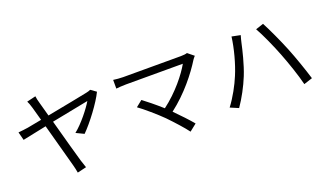

<svg xmlns="http://www.w3.org/2000/svg" viewBox="-79 -1307 3157 1866"><g transform="rotate(-20 1500.0 -374.5)"><path d="M916 -631 860 -671C848 -665 830 -660 815 -657C776 -648 566 -608 394 -575L355 -717C346 -748 340 -773 338 -794L246 -772C255 -756 263 -734 274 -697L312 -560L164 -532C128 -527 99 -523 64 -520L86 -435C118 -442 217 -463 332 -486L454 -38C462 -11 468 22 472 44L565 22C557 -1 545 -35 539 -56C522 -112 464 -323 415 -503L797 -578C760 -514 664 -391 582 -326L663 -287C745 -368 869 -532 916 -631Z M1458 -159C1521 -94 1601 -6 1638 45L1711 -13C1671 -62 1600 -137 1540 -197C1705 -323 1832 -486 1904 -603C1910 -612 1919 -623 1929 -634L1866 -685C1852 -680 1829 -677 1801 -677C1701 -677 1256 -677 1205 -677C1170 -677 1131 -681 1103 -685V-595C1123 -597 1166 -601 1205 -601C1263 -601 1704 -601 1793 -601C1743 -511 1628 -364 1481 -254C1413 -315 1331 -381 1294 -408L1229 -356C1282 -319 1398 -219 1458 -159Z M2229 -317C2195 -234 2138 -128 2075 -45L2160 -9C2216 -90 2271 -192 2308 -284C2350 -387 2385 -535 2398 -597C2403 -618 2410 -648 2417 -670L2328 -688C2314 -573 2273 -421 2229 -317ZM2722 -355C2763 -249 2810 -113 2835 -11L2924 -40C2897 -130 2844 -284 2804 -382C2761 -488 2697 -626 2658 -699L2577 -672C2620 -597 2682 -458 2722 -355Z"/></g></svg>

Font: Noto Sans Mono CJK SC
Style: Regular
Weight: 400
Designer: Ryoko NISHIZUKA 西塚涼子 (kana, bopomofo & ideographs); Paul D. Hunt (Latin, Greek & Cyrillic); Sandoll Communications 산돌커뮤니
Foundry: Adobe
Version: Version 2.004;hotconv 1.0.118;makeotfexe 2.5.65603